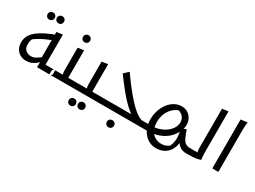

<svg xmlns="http://www.w3.org/2000/svg" viewBox="-53 -1540 3379 2540"><g transform="rotate(30 1636.5 -270.0)"><path d="M415 -162Q382 -134 343 -109.5Q304 -85 260 -85Q216 -85 182 -114Q148 -143 148 -200Q148 -226 153.5 -251Q159 -276 173 -304L139 -267Q183 -301 225 -326Q267 -351 315 -373.5Q363 -396 424 -420L444 -510Q340 -473 270 -437.5Q200 -402 158 -368Q116 -334 95 -301.5Q74 -269 67 -239Q60 -209 60 -181Q60 -126 82.5 -85.5Q105 -45 145 -22.5Q185 0 236 0Q280 0 315.5 -14.5Q351 -29 377.5 -50.5Q404 -72 420 -91ZM616 0 636 -20V-85H450L488 -47V-544H480L396 -532V-103L408 -115V0ZM362 -644Q339 -644 323.5 -659Q308 -674 308 -698Q308 -722 323.5 -737Q339 -752 362 -752Q385 -752 400.5 -737Q416 -722 416 -698Q416 -674 400.5 -659Q385 -644 362 -644ZM231 -626Q208 -626 192.5 -641Q177 -656 177 -680Q177 -704 192.5 -719Q208 -734 231 -734Q254 -734 269.5 -719Q285 -704 285 -680Q285 -656 269.5 -641Q254 -626 231 -626Z M616 -85H789L755 -64Q751 -78 747 -103.5Q743 -129 743 -160V-492L827 -504H835V-47L797 -85H983V-20L963 0H596V-65ZM787 -600Q764 -600 748.5 -615Q733 -630 733 -654Q733 -678 748.5 -693Q764 -708 787 -708Q810 -708 825.5 -693Q841 -678 841 -654Q841 -630 825.5 -615Q810 -600 787 -600Z M983 -85H1156L1122 -64Q1118 -78 1114 -103.5Q1110 -129 1110 -160V-492L1194 -504H1202V-47L1164 -85H1350V-20L1330 0H963V-65ZM1119 148Q1119 124 1134.5 109Q1150 94 1173 94Q1196 94 1211.5 109Q1227 124 1227 148Q1227 172 1211.5 187Q1196 202 1173 202Q1150 202 1134.5 187Q1119 172 1119 148ZM988 166Q988 142 1003.5 127Q1019 112 1042 112Q1065 112 1080.5 127Q1096 142 1096 166Q1096 190 1080.5 205Q1065 220 1042 220Q1019 220 1003.5 205Q988 190 988 166Z M1330 0V-65L1350 -85H1845L1820 -73Q1772 -99 1711.5 -156.5Q1651 -214 1580.5 -300Q1510 -386 1430 -496L1494 -556H1502Q1597 -421 1672.5 -330Q1748 -239 1805.5 -185Q1863 -131 1903 -108Q1943 -85 1966 -85H1986V-20L1966 0ZM1568 162Q1568 138 1583.5 123Q1599 108 1622 108Q1645 108 1660.5 123Q1676 138 1676 162Q1676 186 1660.5 201Q1645 216 1622 216Q1599 216 1583.5 201Q1568 186 1568 162Z M2693 -85V-20L2673 0Q2652 0 2624.5 -8Q2597 -16 2570.5 -40Q2544 -64 2525 -112L2546 -114Q2542 -28 2509 29Q2476 86 2422.5 114Q2369 142 2303 142Q2250 142 2204 120.5Q2158 99 2123.5 59Q2089 19 2069.5 -35Q2050 -89 2050 -154Q2050 -225 2071 -289Q2092 -353 2129.5 -403Q2167 -453 2217.5 -481.5Q2268 -510 2327 -510Q2381 -510 2420.5 -484.5Q2460 -459 2481.5 -417.5Q2503 -376 2503 -326Q2503 -288 2487.5 -244Q2472 -200 2440 -156.5Q2408 -113 2358.5 -78Q2309 -43 2241.5 -21.5Q2174 0 2087 0H2059H1946V-60L1966 -85H2095Q2166 -85 2224.5 -104.5Q2283 -124 2326 -157.5Q2369 -191 2392 -232Q2415 -273 2415 -316Q2415 -372 2379 -406.5Q2343 -441 2284 -451L2344 -455Q2276 -434 2231 -390.5Q2186 -347 2164 -289Q2142 -231 2142 -166Q2142 -94 2167.5 -44Q2193 6 2238 31.5Q2283 57 2339 57Q2374 57 2405 44Q2436 31 2460 11L2432 50Q2457 15 2468 -26Q2479 -67 2480 -96Q2481 -134 2475.5 -172.5Q2470 -211 2459 -252L2533 -279Q2556 -210 2576.5 -167Q2597 -124 2624 -104.5Q2651 -85 2693 -85Z M2653 0V-65L2673 -85H2847L2813 -64Q2809 -78 2805 -103.5Q2801 -129 2801 -160V-748L2885 -760H2893V-172Q2893 -152 2893.5 -126Q2894 -100 2895.5 -75Q2897 -50 2901 -32V-24Q2871 -12 2825.5 -6Q2780 0 2717 0Z M3085 -748 3185 -760V-752Q3181 -734 3179.5 -707Q3178 -680 3177.5 -652Q3177 -624 3177 -604V0H3085Z"/></g></svg>

Font: Kufam
Style: Regular
Weight: 400
Designer: Wael Morcos, Artur Schmal
Foundry: Original Type
Version: Version 1.301; ttfautohint (v1.8.3)